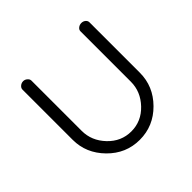

<svg xmlns="http://www.w3.org/2000/svg" viewBox="-126 -603 740 740"><g transform="rotate(-45 244.0 -233.0)"><path d="M61 -177V-451Q61 -459 68.5 -465.5Q76 -472 86 -472Q95 -472 102.5 -465.5Q110 -459 110 -451V-177Q110 -123 149.5 -81.5Q189 -40 244 -40Q299 -40 338.5 -81.5Q378 -123 378 -177V-452Q378 -460 385.5 -466Q393 -472 403 -472Q413 -472 420 -466Q427 -460 427 -452V-177Q427 -103 373 -48.5Q319 6 244 6Q169 6 115 -49Q61 -104 61 -177Z"/></g></svg>

Font: Dosis
Style: Light
Weight: 300
Designer: Edgar Tolentino, Pablo Impallari, Igino Marini
Foundry: Edgar Tolentino, Pablo Impallari, Igino Marini
Version: Version 1.007